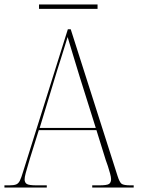

<svg xmlns="http://www.w3.org/2000/svg" viewBox="-23 -846 634 866"><path d="M-3 0V-10H18Q39 -10 49.5 -14Q60 -18 66.5 -31Q73 -44 81 -71L283 -714H296L507 -53Q516 -24 525.5 -17Q535 -10 566 -10H580V0H393V-10H424Q460 -10 469 -16.5Q478 -23 478 -38Q478 -47 473.5 -63.5Q469 -80 463.5 -97Q458 -114 454 -124L412 -259H152L112 -131Q109 -120 103.5 -102Q98 -84 93 -65.5Q88 -47 88 -37Q88 -23 97.5 -16.5Q107 -10 142 -10H188V0ZM156 -269H409L336 -501Q321 -552 306 -599.5Q291 -647 282 -679Q277 -664 269 -637Q261 -610 251.5 -581Q242 -552 235 -529ZM153 -806V-826H417V-806Z"/></svg>

Font: Noto Serif Display SemiCondensed Thin
Style: Regular
Weight: 100
Width: 4
Designer: Monotype Design Team
Foundry: Monotype Imaging Inc.
Version: Version 2.009